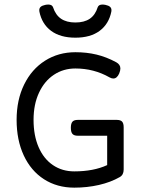

<svg xmlns="http://www.w3.org/2000/svg" viewBox="-20 -822 640 852"><path d="M528.8 -256.8V-69.8Q528.8 -45.9 511.2 -36.1Q471.2 -13.2 418.9 -1.2Q366.7 10.7 309.6 10.7Q233.4 10.7 175.3 -26.6Q117.2 -64 85.4 -132.3Q53.7 -200.7 53.7 -290Q53.7 -378.9 87.2 -447Q120.6 -515.1 179.9 -552.7Q239.3 -590.3 314.5 -590.3Q364.7 -590.3 408.4 -579.8Q452.1 -569.3 495.6 -545.9Q514.2 -535.6 514.2 -518.1Q514.2 -508.8 508.8 -495.6Q499 -473.6 482.9 -473.6Q475.1 -473.6 466.3 -478.5Q397 -518.1 314.5 -518.1Q261.2 -518.1 219.2 -490.2Q177.2 -462.4 153.1 -410.6Q128.9 -358.9 128.9 -290Q128.9 -220.7 151.4 -168.9Q173.8 -117.2 214.8 -89.4Q255.9 -61.5 309.6 -61.5Q395 -61.5 455.6 -89.4V-219.7H325.2Q308.6 -219.7 301.5 -227.8Q294.4 -235.8 294.4 -254.9Q294.4 -273.9 301.5 -282Q308.6 -290 325.2 -290H484.4H498Q514.6 -290 521.7 -282.5Q528.8 -274.9 528.8 -256.8ZM474.6 -776.9Q474.6 -772.9 474.1 -770.5Q462.9 -715.3 422.1 -685.1Q381.3 -654.8 314.5 -654.8Q247.6 -654.8 206.8 -685.1Q166 -715.3 154.8 -770.5Q154.3 -772.9 154.3 -776.9Q154.3 -786.1 160.6 -791.7Q167 -797.4 180.7 -800.3Q188 -801.8 194.3 -801.8Q210.9 -801.8 215.3 -790Q226.6 -755.4 251 -738.8Q275.4 -722.2 314.5 -722.2Q354 -722.2 378.4 -738.8Q402.8 -755.4 413.6 -790Q418 -801.8 434.6 -801.8Q440.9 -801.8 448.2 -800.3Q461.9 -797.4 468.3 -791.7Q474.6 -786.1 474.6 -776.9Z"/></svg>

Font: Courier Prime Code
Style: Regular
Weight: 400
Designer: Alan Dague-Greene
Foundry: Quote-Unquote Apps
Version: Version 3.0318